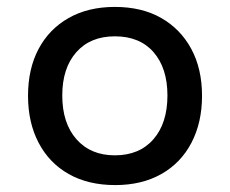

<svg xmlns="http://www.w3.org/2000/svg" viewBox="-20 -526 664 555"><path d="M313 9Q235 9 178.5 -23Q122 -55 91.5 -113.5Q61 -172 61 -249Q61 -327 91.5 -384.5Q122 -442 178.5 -474Q235 -506 312 -506Q390 -506 446 -474Q502 -442 533 -384.5Q564 -327 564 -249Q564 -172 533.5 -113.5Q503 -55 446.5 -23Q390 9 313 9ZM312 -77Q383 -77 423.5 -123.5Q464 -170 464 -250Q464 -329 424 -375Q384 -421 312 -421Q241 -421 200.5 -375Q160 -329 160 -250Q160 -170 201 -123.5Q242 -77 312 -77Z"/></svg>

Font: Nunito Sans 12pt ExtraLight 7pt Medium
Style: Regular
Weight: 500
Version: Version 3.101;gftools[0.9.27]